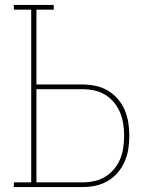

<svg xmlns="http://www.w3.org/2000/svg" viewBox="-20 -755 640 775"><path d="M36 0V-19H106V-716H36V-735H197V-716H127V-414H313Q340 -414 366 -408.5Q392 -403 415 -389.5Q438 -376 455.5 -355.5Q473 -335 483.5 -310.5Q494 -286 498 -259.5Q502 -233 502 -207Q502 -180 498 -154Q494 -128 483.5 -103.5Q473 -79 455.5 -58.5Q438 -38 415 -24.5Q392 -11 366 -5.5Q340 0 313 0ZM127 -19H313Q337 -19 360.5 -24Q384 -29 404.5 -41.5Q425 -54 440.5 -72.5Q456 -91 465 -113Q474 -135 477.5 -159Q481 -183 481 -207Q481 -231 477.5 -254.5Q474 -278 465 -300Q456 -322 440.5 -341Q425 -360 404.5 -372.5Q384 -385 360.5 -390Q337 -395 313 -395H127Z"/></svg>

Font: Iosevka Curly Slab ThEx
Style: Regular
Weight: 100
Width: 7
Monospace: yes
Designer: Belleve Invis
Foundry: Belleve Invis
Version: Version 11.1.0; ttfautohint (v1.8.3)